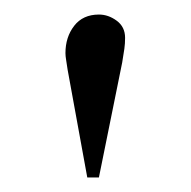

<svg xmlns="http://www.w3.org/2000/svg" viewBox="-20 -799 262 264"><path d="M100 -555 73 -703Q72 -710 71 -716Q70 -722 70 -726Q70 -748 82 -763.5Q94 -779 116 -779Q129 -779 140.5 -770.5Q152 -762 152 -747Q152 -739 151 -732Q150 -725 148 -713L116 -555Z"/></svg>

Font: Literata 60pt Light
Style: Regular
Weight: 300
Designer: Latin by Veronika Burian and Jose Scaglione. Greek by Irene Vlachou. Cyrillic by Vera Evstafieva.
Foundry: TypeTogether
Version: Version 3.103;gftools[0.9.29]